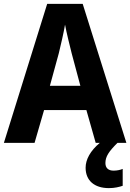

<svg xmlns="http://www.w3.org/2000/svg" viewBox="-20 -736 671 989"><path d="M473 0H494C445 41 421 86 421 128C421 194 466 233 541 233C571 233 594 227 612 221V134C601 139 583 143 565 143C539 143 523 130 523 104C523 70 541 44 585 0H631L406 -716H223L0 0H158L207 -169H425ZM349 -462 394 -294H237L283 -462C293 -503 308 -567 315 -609C322 -570 340 -498 349 -462Z"/></svg>

Font: Noto Sans Thai Looped SemiCondensed
Style: Bold
Weight: 700
Width: 4
Designer: Sasikarn Vongin, Ben Mitchell
Foundry: The Fontpad Ltd
Version: Version 1.001